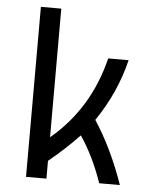

<svg xmlns="http://www.w3.org/2000/svg" viewBox="-52 -778 691 824"><g transform="rotate(5 293.0 -366.0)"><path d="M90.8 0V-732.4H178.7V-178.2Q343.8 -316.4 397.9 -537.1H485.8Q451.2 -394.5 365.7 -269.5Q442.4 -152.3 495.1 0H406.2Q366.2 -115.2 309.6 -197.8Q253.4 -137.7 178.7 -76.7V0Z"/></g></svg>

Font: Consola Mono
Style: Book
Weight: 400
Monospace: yes
Version: Version 2.001